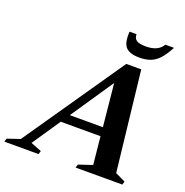

<svg xmlns="http://www.w3.org/2000/svg" viewBox="-219 -992 1084 1127"><g transform="rotate(20 323.5 -429.0)"><path d="M609.5 -51 672.5 -21 666.5 0H374.5L381 -21L466.5 -49.5L449 -223H200.5L82 -47.5L149.5 -21L143 0H-70.5L-64 -21L15 -47.5L446 -673.5H539.5ZM237.5 -277.5H444L417.5 -544ZM518 -809Q595 -809 623 -858H677Q652 -810.5 627.8 -783.8Q603.5 -757 574.2 -745.8Q545 -734.5 505 -734.5Q444 -734.5 419.2 -761.5Q394.5 -788.5 399.5 -858H443Q442.5 -832.5 459.5 -820.8Q476.5 -809 518 -809Z"/></g></svg>

Font: Newsreader Text
Style: Bold Italic
Weight: 700
Italic angle: -17°
Designer: Hugues Gentile
Foundry: Production Type
Version: Version 1.001